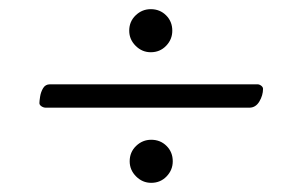

<svg xmlns="http://www.w3.org/2000/svg" viewBox="-20 -466 626 419"><path d="M80 -231Q75 -231 70.5 -234Q66 -237 66 -241Q66 -245 67.5 -255Q69 -265 74 -273.5Q79 -282 89 -282H542Q546 -282 550 -279Q554 -276 554 -272Q554 -258 546 -244.5Q538 -231 524 -231ZM310 -67Q291 -67 277 -81Q263 -95 263 -114Q263 -134 277 -147.5Q291 -161 310 -161Q330 -161 343.5 -147.5Q357 -134 357 -114Q357 -95 343.5 -81Q330 -67 310 -67ZM309 -352Q290 -352 276 -366Q262 -380 262 -399Q262 -419 276 -432.5Q290 -446 309 -446Q329 -446 342.5 -432.5Q356 -419 356 -399Q356 -380 342.5 -366Q329 -352 309 -352Z"/></svg>

Font: EB Garamond
Style: Italic
Weight: 400
Italic angle: -17.2°
Designer: Georg Duffner and Octavio Pardo
Foundry: Georg Duffner
Version: Version 1.001